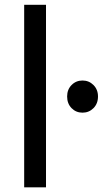

<svg xmlns="http://www.w3.org/2000/svg" viewBox="-20 -798 462 818"><path d="M83 0V-777.5H176V0ZM331.5 -318Q304 -318 285 -337.2Q266 -356.5 266 -387Q266 -416.5 285 -435.8Q304 -455 331.5 -455Q359 -455 378.2 -435.8Q397.5 -416.5 397.5 -387Q397.5 -356.5 378.2 -337.2Q359 -318 331.5 -318Z"/></svg>

Font: Spline Sans
Style: Regular
Weight: 400
Designer: Eben Sorkin, Mirko Velimirovic
Foundry: Sorkin Type
Version: Version 1.001